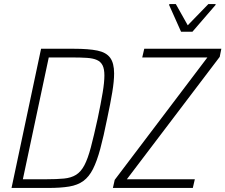

<svg xmlns="http://www.w3.org/2000/svg" viewBox="-20 -929 1114 949"><path d="M37 0 183 -688H345Q418 -688 461.5 -679Q505 -670 524.5 -643.5Q544 -617 544 -566Q544 -528 535 -473.5Q526 -419 510 -344Q492 -254 475.5 -193Q459 -132 439.5 -93.5Q420 -55 392 -34.5Q364 -14 322 -7Q280 0 219 0ZM93 -43H208Q261 -43 296.5 -46.5Q332 -50 356 -65Q380 -80 397 -112Q414 -144 429 -200.5Q444 -257 463 -344Q479 -420 487.5 -471.5Q496 -523 496 -556Q496 -588 487 -606Q478 -624 459 -632.5Q440 -641 409.5 -643Q379 -645 336 -645H221ZM538 0 547 -40 1005 -645H683L693 -688H1074L1066 -648L607 -43H943L933 0ZM875 -772 816 -904 817 -909H849L908 -804L1010 -909H1046L1045 -904L931 -772Z"/></svg>

Font: Saira SemiCondensed ExtraLight
Style: Italic
Weight: 250
Width: 4
Italic angle: -12°
Designer: Hector Gatti with collaboration of the Omnibus-Type team
Foundry: Omnibus-Type
Version: Version 1.101